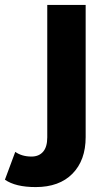

<svg xmlns="http://www.w3.org/2000/svg" viewBox="-113 -558 440 780"><path d="M-93 172 -51 59Q-24 78 15 78Q45 78 62 58.5Q79 39 79 0V-538H235V-1Q235 93 181.5 147.5Q128 202 32 202Q-50 202 -93 172Z"/></svg>

Font: Montserrat-Bold
Style: Bold
Weight: 700
Version: Version 7.200